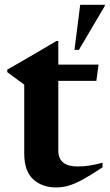

<svg xmlns="http://www.w3.org/2000/svg" viewBox="-20 -788 468 820"><path d="M229 -145.5Q229 -77 311.5 -77Q334 -77 359 -80.5Q384 -84 418 -93V-73.5Q367 -39.5 333 -21Q299 -2.5 272.8 5Q246.5 12.5 219.5 12.5Q160 12.5 121.8 -22.2Q83.5 -57 83.5 -133V-426.5L11 -480V-490.5Q18 -494.5 39.8 -507Q61.5 -519.5 92 -537.2Q122.5 -555 156.5 -574.8Q190.5 -594.5 221 -613H229V-512H401L391.5 -442.5H229ZM298 -575 322.5 -767.5H427.5V-762.5L317 -575Z"/></svg>

Font: Newsreader Display SemiBold
Style: Regular
Weight: 600
Designer: Hugues Gentile
Foundry: Production Type
Version: Version 1.001